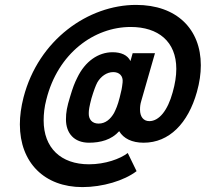

<svg xmlns="http://www.w3.org/2000/svg" viewBox="-20 -677 847 783"><path d="M535 -657C340 -657 137 -515 76 -280C66 -241 61 -204 61 -170C61 -13 162 86 316 86C398 86 486 60 537 21L501 -53C470 -29 409 -7 343 -7C228 -7 158 -74 158 -186C158 -212 161 -241 169 -271C216 -460 364 -567 513 -567C625 -567 699 -508 699 -396C699 -367 694 -335 684 -300C664 -227 629 -183 589 -183C565 -183 551 -201 551 -230C551 -241 552 -252 556 -265L612 -460H521L512 -428C500 -453 473 -464 439 -464C381 -464 327 -427 295 -360C284 -338 277 -320 266 -283C253 -241 249 -219 249 -190C249 -134 282 -95 343 -95C390 -95 435 -107 466 -142C484 -112 518 -95 566 -95C670 -95 747 -174 783 -302C794 -341 799 -377 799 -411C799 -558 701 -657 535 -657ZM382 -173C355 -173 341 -191 342 -216C342 -227 344 -242 353 -276C362 -306 370 -328 377 -341C391 -365 415 -383 442 -383C466 -383 483 -368 480 -341C477 -315 476 -311 468 -279C460 -247 452 -230 445 -216C431 -192 411 -173 382 -173Z"/></svg>

Font: Arthouse Owned Medium
Style: Italic
Weight: 500
Italic angle: -10°
Designer: Jeremy Tribby
Foundry: Tribby Type
Version: Version 1.000;PS 001.000;hotconv 1.0.88;makeotf.lib2.5.64775